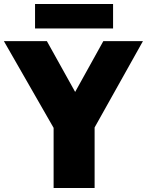

<svg xmlns="http://www.w3.org/2000/svg" viewBox="-54 -947 740 967"><path d="M216 0V-303L-34.5 -740H182L324.5 -484L466.5 -740H666L422.5 -305V0ZM122.5 -803.5V-927H515.5V-803.5Z"/></svg>

Font: Encode Sans SemiCondensed SemiCondensed Black
Style: Regular
Weight: 900
Width: 4
Designer: Multiple Designers
Foundry: Impallari Type
Version: Version 3.000; ttfautohint (v1.8.3) -l 8 -r 50 -G 200 -x 14 